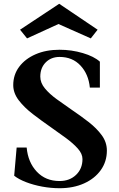

<svg xmlns="http://www.w3.org/2000/svg" viewBox="-20 -979 629 1015"><path d="M295 16Q249 16 203 7.5Q157 -1 118 -16Q79 -31 55 -50L68 -199H121Q128 -121 174.5 -71.5Q221 -22 295 -22Q348 -22 382 -54.5Q416 -87 416 -138Q416 -166 391.5 -193.5Q367 -221 329 -249Q291 -277 248 -307Q199 -341 153.5 -376Q108 -411 79 -449Q50 -487 50 -529Q50 -584 81.5 -626Q113 -668 168 -692Q223 -716 295 -716Q358 -716 417.5 -698.5Q477 -681 508 -653V-516H455Q448 -587 405.5 -632.5Q363 -678 295 -678Q250 -678 221.5 -649Q193 -620 193 -574Q193 -541 217.5 -511.5Q242 -482 280 -454.5Q318 -427 360 -398Q406 -367 448.5 -334Q491 -301 518 -264Q545 -227 545 -183Q545 -125 513 -80Q481 -35 424.5 -9.5Q368 16 295 16ZM123 -776 86 -822 293 -959 496 -822 460 -776 289 -852Z"/></svg>

Font: Wittgenstein
Style: Bold
Weight: 700
Designer: Jörg Drees
Foundry: Jörg Drees
Version: Version 1.303; ttfautohint (v1.8.4.7-5d5b)